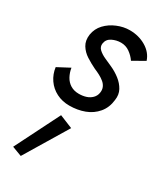

<svg xmlns="http://www.w3.org/2000/svg" viewBox="-205 -542 808 962"><g transform="rotate(30 198.5 -60.5)"><path d="M88 -161Q92 -135 104 -113Q116 -91 136.5 -78.5Q157 -66 185 -66Q207 -66 226 -72Q245 -78 258.5 -91.5Q272 -105 275 -124Q278 -142 272 -156Q266 -170 253.5 -180.5Q241 -191 225 -199.5Q209 -208 192 -215Q163 -229 136.5 -246Q110 -263 94.5 -288.5Q79 -314 84 -350Q90 -387 115 -413.5Q140 -440 176 -455Q212 -470 248 -470Q300 -470 341.5 -445.5Q383 -421 397 -379L329 -340Q314 -362 291.5 -378Q269 -394 241 -394Q214 -394 190 -382Q166 -370 162 -344Q159 -324 174 -310Q189 -296 212.5 -285.5Q236 -275 256 -266Q285 -253 310 -233.5Q335 -214 349 -188.5Q363 -163 358 -130Q353 -84 326.5 -52.5Q300 -21 260 -6Q220 9 173 9Q132 9 98.5 -8Q65 -25 44 -55.5Q23 -86 18 -124ZM238 102 89 349 33 328 162 71Z"/></g></svg>

Font: Jost
Style: Italic
Weight: 400
Italic angle: -5°
Version: Version 3.710